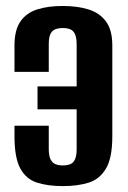

<svg xmlns="http://www.w3.org/2000/svg" viewBox="-20 -620 434 652"><path d="M193.4 12Q143.5 12 106.4 0.4Q69.3 -11.1 49.3 -47.3Q29.2 -83.5 29.2 -157.1V-193H145.6V-114.3Q145.6 -91.2 151.7 -78.8Q157.9 -66.4 168.9 -62.3Q179.9 -58.2 193.1 -58.2Q207.7 -58.2 218.3 -62.3Q229 -66.4 234.6 -78.8Q240.3 -91.2 240.3 -114.3V-248.8H107.4V-326.7H240.3V-468.4Q240.3 -492.1 234.6 -504.2Q229 -516.3 218.5 -520.5Q208 -524.8 193.1 -524.8Q179.5 -524.8 168.5 -520.8Q157.5 -516.9 151.6 -505.2Q145.6 -493.4 145.6 -469.6V-376H29.2V-465.6Q29.2 -517.9 49.3 -547Q69.3 -576.2 106.3 -588Q143.2 -599.7 192.8 -599.7Q243 -599.7 280.6 -588Q318.3 -576.2 339.8 -547.2Q361.4 -518.2 361.4 -465.6V-156.5Q361.4 -84.1 340 -47.8Q318.6 -11.5 281 0.3Q243.3 12 193.4 12Z"/></svg>

Font: Alumni Sans SC Thin
Style: Regular
Weight: 100
Designer: Robert E. Leuschke
Foundry: Robert E. Leuschke
Version: Version 1.018